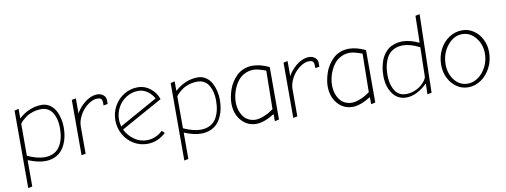

<svg xmlns="http://www.w3.org/2000/svg" viewBox="-69 -1091 4420 1678"><g transform="rotate(-10 2141.0 -252.0)"><path d="M311 -496.1Q197.8 -496.1 105 -412.1V-497.1L67.9 -487.8V199.2L105 191.9V-42Q190.4 -6.8 254.9 -6.8Q300.3 -6.8 336.7 -21.7Q373 -36.6 396.7 -61.8Q420.4 -86.9 436.3 -121.3Q452.1 -155.8 459 -192.9Q465.8 -230 465.8 -271Q465.8 -311.5 456.5 -349.9Q447.3 -388.2 429.2 -421.1Q411.1 -454.1 380.4 -474.6Q349.6 -495.1 311 -496.1ZM255.9 -41Q192.9 -41 105 -80.1V-363.8Q113.8 -377 128.4 -391.1Q143.1 -405.3 166.7 -421.9Q190.4 -438.5 225.6 -449.2Q260.7 -460 299.8 -460Q330.6 -460 354.7 -447Q378.9 -434.1 393.1 -414.3Q407.2 -394.5 416.5 -367.9Q425.8 -341.3 429 -316.9Q432.1 -292.5 432.1 -267.1Q432.1 -219.7 422.6 -180.4Q413.1 -141.1 393.3 -109.1Q373.5 -77.1 338.4 -59.1Q303.2 -41 255.9 -41Z M613.8 -500 576.7 -493.2V-2L613.8 -8.8V-252Q613.8 -290 631.3 -329.6Q648.9 -369.1 675.5 -398.7Q702.1 -428.2 734.6 -447Q767.1 -465.8 795.9 -465.8Q824.2 -465.8 833 -454.3Q841.8 -442.9 841.8 -418.9V-397L878.9 -403.8V-438Q878.9 -464.8 857.2 -483.4Q835.4 -502 803.7 -502Q773.4 -502 742.7 -488.8Q711.9 -475.6 687.3 -454.6Q662.6 -433.6 643.8 -410.9Q625 -388.2 613.8 -366.2Z M1162.6 0Q1254.4 0 1326.7 -67.9L1303.7 -90.8Q1242.2 -32.2 1162.6 -32.2Q1103 -32.2 1052.5 -67.1Q1002 -102.1 972.7 -160.2L1341.8 -365.2Q1322.8 -423.8 1273.4 -462.9Q1224.1 -502 1162.6 -502Q1096.7 -502 1040.8 -468Q984.9 -434.1 952.6 -376.5Q920.4 -318.8 920.4 -251Q920.4 -182.6 952.9 -124.8Q985.4 -66.9 1041 -33.4Q1096.7 0 1162.6 0ZM1162.6 -470.2Q1202.6 -470.2 1239.3 -446Q1275.9 -421.9 1299.8 -378.9L961.4 -189.9Q952.6 -225.6 952.6 -251Q952.6 -308.6 979.7 -358.9Q1006.8 -409.2 1055.4 -439.7Q1104 -470.2 1162.6 -470.2Z M1696.3 -496.1Q1583 -496.1 1490.2 -412.1V-497.1L1453.1 -487.8V199.2L1490.2 191.9V-42Q1575.7 -6.8 1640.1 -6.8Q1685.5 -6.8 1721.9 -21.7Q1758.3 -36.6 1782 -61.8Q1805.7 -86.9 1821.5 -121.3Q1837.4 -155.8 1844.2 -192.9Q1851.1 -230 1851.1 -271Q1851.1 -311.5 1841.8 -349.9Q1832.5 -388.2 1814.5 -421.1Q1796.4 -454.1 1765.6 -474.6Q1734.9 -495.1 1696.3 -496.1ZM1641.1 -41Q1578.1 -41 1490.2 -80.1V-363.8Q1499 -377 1513.7 -391.1Q1528.3 -405.3 1552 -421.9Q1575.7 -438.5 1610.8 -449.2Q1646 -460 1685.1 -460Q1715.8 -460 1740 -447Q1764.2 -434.1 1778.3 -414.3Q1792.5 -394.5 1801.8 -367.9Q1811 -341.3 1814.2 -316.9Q1817.4 -292.5 1817.4 -267.1Q1817.4 -219.7 1807.9 -180.4Q1798.3 -141.1 1778.6 -109.1Q1758.8 -77.1 1723.6 -59.1Q1688.5 -41 1641.1 -41Z M2330.1 -475.1Q2252.4 -513.2 2182.1 -513.2Q2140.6 -513.2 2104.7 -498.8Q2068.8 -484.4 2043.7 -460.4Q2018.6 -436.5 1998.8 -406.5Q1979 -376.5 1967.8 -343.3Q1956.5 -310.1 1950.7 -279.5Q1944.8 -249 1944.8 -222.2Q1944.8 -127.4 1997.6 -67.1Q2050.3 -6.8 2130.9 -6.8Q2197.8 -6.8 2292 -64.9V-2L2330.1 -9.8ZM2128.9 -43.9Q2098.1 -44.4 2073 -55.7Q2047.9 -66.9 2031.5 -85Q2015.1 -103 2004.2 -126.7Q1993.2 -150.4 1988.5 -174.8Q1983.9 -199.2 1983.9 -224.1Q1983.9 -253.4 1990.5 -285.9Q1997.1 -318.4 2012.5 -352.8Q2027.8 -387.2 2050.5 -414.6Q2073.2 -441.9 2108.6 -459.5Q2144 -477.1 2187 -477.1Q2221.7 -477.1 2294.9 -450.2L2290 -108.9Q2272 -95.7 2251.2 -83.3Q2230.5 -70.8 2194.6 -57.4Q2158.7 -43.9 2128.9 -43.9Z M2492.7 -500 2455.6 -493.2V-2L2492.7 -8.8V-252Q2492.7 -290 2510.3 -329.6Q2527.8 -369.1 2554.4 -398.7Q2581.1 -428.2 2613.5 -447Q2646 -465.8 2674.8 -465.8Q2703.1 -465.8 2711.9 -454.3Q2720.7 -442.9 2720.7 -418.9V-397L2757.8 -403.8V-438Q2757.8 -464.8 2736.1 -483.4Q2714.4 -502 2682.6 -502Q2652.3 -502 2621.6 -488.8Q2590.8 -475.6 2566.2 -454.6Q2541.5 -433.6 2522.7 -410.9Q2503.9 -388.2 2492.7 -366.2Z M3184.6 -475.1Q3106.9 -513.2 3036.6 -513.2Q2995.1 -513.2 2959.2 -498.8Q2923.3 -484.4 2898.2 -460.4Q2873 -436.5 2853.3 -406.5Q2833.5 -376.5 2822.3 -343.3Q2811 -310.1 2805.2 -279.5Q2799.3 -249 2799.3 -222.2Q2799.3 -127.4 2852.1 -67.1Q2904.8 -6.8 2985.4 -6.8Q3052.2 -6.8 3146.5 -64.9V-2L3184.6 -9.8ZM2983.4 -43.9Q2952.6 -44.4 2927.5 -55.7Q2902.3 -66.9 2886 -85Q2869.6 -103 2858.6 -126.7Q2847.7 -150.4 2843 -174.8Q2838.4 -199.2 2838.4 -224.1Q2838.4 -253.4 2845 -285.9Q2851.6 -318.4 2866.9 -352.8Q2882.3 -387.2 2905 -414.6Q2927.7 -441.9 2963.1 -459.5Q2998.5 -477.1 3041.5 -477.1Q3076.2 -477.1 3149.4 -450.2L3144.5 -108.9Q3126.5 -95.7 3105.7 -83.3Q3085 -70.8 3049.1 -57.4Q3013.2 -43.9 2983.4 -43.9Z M3662.1 -695.8 3657.2 -457Q3574.7 -495.1 3512.2 -495.1Q3472.7 -495.1 3440.2 -484.6Q3407.7 -474.1 3385.5 -457.3Q3363.3 -440.4 3346.4 -416.7Q3329.6 -393.1 3320.1 -369.1Q3310.5 -345.2 3304.4 -317.6Q3298.3 -290 3296.4 -268.6Q3294.4 -247.1 3294.4 -225.1Q3294.4 -191.9 3300.5 -160.6Q3306.6 -129.4 3320.1 -101.3Q3333.5 -73.2 3352.8 -52Q3372.1 -30.8 3399.9 -18.3Q3427.7 -5.9 3461.4 -5.9Q3552.7 -5.9 3648.4 -97.2L3646 -2L3684.1 -8.8L3700.2 -703.1ZM3650.4 -158.2Q3649.9 -144.5 3635.5 -124.3Q3621.1 -104 3597.4 -84Q3573.7 -64 3537.1 -50Q3500.5 -36.1 3461.4 -36.1Q3430.7 -36.1 3407 -49.3Q3383.3 -62.5 3369.4 -82.5Q3355.5 -102.5 3346.4 -129.2Q3337.4 -155.8 3334.2 -179.7Q3331.1 -203.6 3331.1 -228Q3331.1 -259.3 3335 -288.1Q3338.9 -316.9 3350.3 -349.4Q3361.8 -381.8 3380.4 -405.3Q3398.9 -428.7 3431.4 -444.3Q3463.9 -460 3506.3 -460Q3575.7 -460 3656.2 -417Z M4008.8 0Q4070.8 0 4124.3 -36.6Q4177.7 -73.2 4209.2 -135.7Q4240.7 -198.2 4240.7 -271Q4240.7 -332.5 4214.6 -385Q4188.5 -437.5 4142.3 -468.8Q4096.2 -500 4041 -500Q3977.1 -500 3923.3 -464.1Q3869.6 -428.2 3839.1 -366.9Q3808.6 -305.7 3808.6 -232.9Q3808.6 -170.4 3834.7 -116.9Q3860.8 -63.5 3907 -31.7Q3953.1 0 4008.8 0ZM4035.6 -466.8Q4105 -466.8 4153.8 -407.5Q4202.6 -348.1 4202.6 -266.1Q4202.6 -204.6 4175.8 -150.4Q4148.9 -96.2 4104.5 -64.2Q4060.1 -32.2 4010.7 -32.2Q3939.5 -32.2 3893.6 -90.1Q3847.7 -147.9 3847.7 -231Q3847.7 -326.2 3903.6 -396.5Q3959.5 -466.8 4035.6 -466.8Z"/></g></svg>

Font: Comic Neue Angular Light
Style: Regular
Weight: 300
Designer: Craig Rozynski
Foundry: Craig Rozynski
Version: Version 2.003